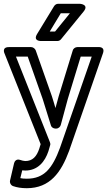

<svg xmlns="http://www.w3.org/2000/svg" viewBox="-35 -764 564 1011"><path d="M82 133C90 134 92 134 98 134C164 134 202 87 220 32L229 1C231 -4 230 -10 228 -15L49 -466H111L190 -242C204 -198 218 -151 233 -104C236 -93 247 -87 257 -87H261C273 -87 283 -97 285 -106C297 -151 310 -200 322 -243L390 -466H448L281 14C241 122 198 177 106 177C92 177 80 176 72 174ZM71 78C51 71 41 86 39 96L18 186C15 198 22 212 34 216C54 223 77 227 106 227C228 227 287 144 329 30L507 -483C520 -520 483 -516 483 -516H372C362 -516 351 -509 348 -498L274 -257C268 -236 263 -217 257 -195C251 -215 245 -237 238 -258L153 -499C150 -507 140 -516 129 -516H12C-28 -516 -11 -482 -11 -482L179 -5L172 18C158 61 136 84 98 84C91 84 79 81 71 78ZM333 -694 255 -598H227L285 -694ZM405 -703C436 -741 386 -744 386 -744H271C262 -744 255 -739 250 -732L161 -586C136 -546 182 -548 182 -548H267C274 -548 281 -551 286 -557Z"/></svg>

Font: Falling Sky
Style: Ou
Weight: 400
Designer: Paul D. Hunt
Foundry: Adobe Systems Incorporated
Version: Version 1.02